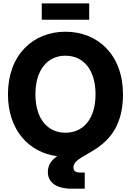

<svg xmlns="http://www.w3.org/2000/svg" viewBox="-20 -930 787 1154"><path d="M373.5 -132.3C265.6 -132.3 192.9 -216.3 192.9 -363.3C192.9 -510.7 265.6 -595.2 373.5 -595.2C481.4 -595.2 554.2 -510.7 554.2 -363.3C554.2 -216.3 481.4 -132.3 373.5 -132.3ZM410.6 204.1H489.3V106.9H460.9C434.1 106.9 421.4 97.2 421.4 76.2C421.4 -19.5 719.2 -4.9 719.2 -363.3C719.2 -598.1 569.8 -739.3 373.5 -739.3C176.8 -739.3 27.8 -598.1 27.8 -363.3C27.8 -149.9 152.3 -13.2 323.7 8.8C289.6 32.2 267.6 61 267.6 103.5C267.6 168 320.8 204.1 410.6 204.1ZM516.1 -909.7H231V-811.5H516.1Z"/></svg>

Font: Raveo Display
Style: Bold
Weight: 700
Designer: Jakub Foglar, Rasmus Andersson (Inter)
Foundry: Jakubfoglar.com
Version: Version 1.100;Glyphs 3.2.3 (3260)